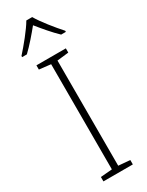

<svg xmlns="http://www.w3.org/2000/svg" viewBox="-245 -985 783 1023"><g transform="rotate(-30 147.0 -474.0)"><path d="M166 -948H130C106 -906 50 -838 13 -797V-790H42C78 -824 118 -871 148 -908C178 -871 217 -824 253 -790H282V-797C245 -838 190 -906 166 -948ZM238 0V-27L167 -33V-680L238 -688V-714H57V-688L128 -680V-33L57 -27V0Z"/></g></svg>

Font: Noto Sans Myanmar UI ExtraLight
Style: Regular
Weight: 200
Designer: Monotype Design Team
Foundry: Monotype Imaging Inc.
Version: Version 2.103